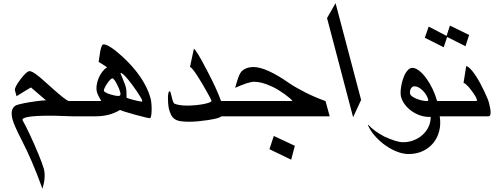

<svg xmlns="http://www.w3.org/2000/svg" viewBox="-20 -805 3163 1208"><path d="M487.8 -73.2H439Q430.2 -73.2 410.6 -74Q391.1 -74.7 369.4 -75.4Q347.7 -76.2 327.6 -76.7Q307.6 -77.1 297.4 -77.1Q115.2 -77.1 121.6 -49.3Q129.4 -36.1 141.4 -12.5Q153.3 11.2 167 40.3Q180.7 69.3 194.8 101.3Q209 133.3 221.2 163.1Q233.4 192.9 242.7 217.8Q252 242.7 255.9 257.3Q262.7 283.7 260.5 314.9Q258.3 346.2 247.1 382.8Q213.9 290.5 181.2 214.4Q148.4 138.2 114.7 73.2Q91.3 27.3 77.6 -3.7Q64 -34.7 59.1 -53.2Q42 -117.2 76.2 -139.6Q82 -143.6 96.4 -147.5Q110.8 -151.4 129.6 -155.3Q148.4 -159.2 169.7 -162.6Q190.9 -166 210.4 -168.5Q230 -170.9 245.1 -172.4Q260.3 -173.8 267.6 -173.8Q268.6 -173.8 270 -173.3Q245.6 -194.3 221.9 -214.4Q198.2 -234.4 174.8 -254.9Q151.9 -241.7 128.9 -227.5Q106 -213.4 84 -199.7L73.7 -238.3Q72.8 -247.1 81.3 -264.2Q89.8 -281.2 109.4 -306.6Q147.9 -357.4 166 -357.4Q178.7 -357.4 204.3 -339.4Q230 -321.3 266.1 -288.1Q328.6 -231 366.5 -200.2Q404.3 -169.4 414.1 -169.4H461.9Z M736.3 -224.6Q733.4 -236.3 727.1 -251.5Q720.7 -266.6 713.4 -280Q706.1 -293.5 699 -302.7Q691.9 -312 687 -312Q683.6 -312 677.7 -307.4Q671.9 -302.7 665.8 -295.2Q659.7 -287.6 653.6 -278.6Q647.5 -269.5 642.6 -260.7Q637.7 -252 635.3 -244.9Q632.8 -237.8 633.8 -233.9Q635.3 -228 646.5 -222.2Q657.7 -216.3 672.1 -211.7Q686.5 -207 701.2 -204.1Q715.8 -201.2 725.1 -201.2Q743.2 -201.2 736.3 -224.6ZM873.5 -175.8Q872.6 -180.2 864 -194.6Q855.5 -209 842.8 -227.8Q830.1 -246.6 814.9 -267.3Q799.8 -288.1 785.4 -305.4Q771 -322.8 758.8 -334.2Q746.6 -345.7 739.7 -345.7L737.3 -344.7L740.2 -338.9Q743.2 -331.5 747.6 -320.6Q752 -309.6 756.6 -298.1Q761.2 -286.6 765.1 -276.4Q769 -266.1 771 -259.3Q774.4 -246.6 775.6 -229.2Q776.9 -211.9 776.4 -189.9Q776.9 -189.5 787.6 -185.8Q798.3 -182.1 813.2 -178Q828.1 -173.8 845 -170.2Q861.8 -166.5 874.5 -165.5Q874.5 -168 874.3 -170.7Q874 -173.3 873.5 -175.8ZM927.7 -185.1Q930.7 -173.3 932.6 -152.6Q934.6 -131.8 934.1 -111.6Q933.6 -91.3 930.9 -76.4Q928.2 -61.5 921.9 -61.5Q910.2 -61.5 827.6 -84Q789.6 -94.7 766.6 -101.8Q743.7 -108.9 735.4 -113.3Q700.2 -92.3 662.4 -82.8Q624.5 -73.2 580.1 -73.2H459L433.1 -169.4H617.2Q594.2 -209 589.8 -226.1Q585 -245.1 588.1 -268.1Q591.3 -291 600.3 -313Q609.4 -335 623.3 -353.3Q637.2 -371.6 653.8 -381.8L648.9 -384.8Q637.2 -392.6 625 -400.6Q612.8 -408.7 600.6 -415.5L609.9 -477.5Q618.2 -525.9 631.3 -525.9Q649.4 -525.9 680.9 -504.9Q712.4 -483.9 751.5 -447.8Q821.3 -383.3 865.7 -316.9Q910.2 -250.5 927.7 -185.1Z M1419.4 -73.2H1374.5Q1363.8 -65.4 1343 -60.1Q1322.3 -54.7 1287.1 -49.3Q1254.9 -44.4 1225.1 -41.7Q1195.3 -39.1 1167.5 -39.1Q1134.8 -39.1 1113.3 -43Q1091.8 -46.9 1078.1 -56.6Q1064.5 -66.4 1056.4 -82.5Q1048.3 -98.6 1042 -123Q1040 -131.8 1038.3 -149.4Q1036.6 -167 1036.6 -185.1Q1036.6 -203.1 1038.8 -216.6Q1041 -230 1046.4 -230Q1049.8 -230 1051.8 -228.5L1061.5 -191.4Q1065.4 -173.8 1069.6 -164.3Q1073.7 -154.8 1076.7 -153.3Q1089.4 -147.5 1109.9 -144Q1130.4 -140.6 1157.2 -140.6Q1180.7 -140.6 1208.3 -143.1Q1235.8 -145.5 1259.3 -149.9Q1282.7 -154.3 1297.6 -160.2Q1312.5 -166 1310.5 -172.4Q1310.1 -174.8 1301.3 -191.4Q1292.5 -208 1279.3 -231.4Q1266.1 -254.9 1250.5 -281.5Q1234.9 -308.1 1220 -330.8Q1205.1 -353.5 1192.9 -368.4Q1180.7 -383.3 1175.3 -383.3L1199.7 -498Q1213.9 -494.1 1285.2 -356.4Q1345.7 -241.2 1370.6 -169.4H1393.6Z M1835 112.3 1812 199.7 1675.3 133.8 1702.6 50.3ZM2054.2 -73.2H1390.6L1364.7 -169.4H1819.8Q1816.4 -175.8 1803 -187.5Q1789.6 -199.2 1771 -212.6Q1752.4 -226.1 1730.5 -239.5Q1708.5 -252.9 1687 -262.2Q1656.2 -276.4 1629.6 -283.4Q1603 -290.5 1578.6 -290.5Q1544.4 -290.5 1459.5 -252.4Q1469.2 -288.1 1477.3 -311.3Q1485.4 -334.5 1491.7 -344.7Q1503.9 -364.3 1525.1 -373.5Q1546.4 -382.8 1573.7 -383.3Q1615.2 -383.3 1671.9 -357.4Q1728.5 -331.5 1797.4 -283.2Q1844.2 -252 1903.6 -222.2Q1962.9 -192.4 2028.3 -168.9Z M2252 -176.3 2201.7 -67.4 2037.6 -691.4 2091.3 -785.2Z M2674.3 -178.2Q2670.4 -192.9 2661.4 -207.8Q2652.3 -222.7 2640.1 -234.9Q2627.9 -247.1 2614.3 -254.6Q2600.6 -262.2 2587.4 -262.2Q2580.1 -262.2 2574 -257.6Q2567.9 -252.9 2564.2 -245.8Q2560.5 -238.8 2559.6 -230.2Q2558.6 -221.7 2560.5 -213.9Q2563 -205.1 2574.5 -197.3Q2585.9 -189.5 2601.8 -183.1Q2617.7 -176.8 2634.5 -173.1Q2651.4 -169.4 2664.6 -169.4Q2676.8 -169.4 2674.3 -178.2ZM2782.2 -73.2H2746.6Q2754.4 -23.9 2743.4 19.3Q2732.4 62.5 2706.1 94.7Q2679.7 127 2639.9 145.5Q2600.1 164.1 2550.3 164.1Q2516.1 164.1 2477.8 149.2Q2439.5 134.3 2404.1 109.1Q2368.7 84 2339.6 51Q2310.5 18.1 2294.9 -17.6L2298.3 -19Q2314 -1 2339.4 17.8Q2364.7 36.6 2399.4 54.7Q2434.6 70.8 2464.6 80.3Q2494.6 89.8 2515.6 89.8Q2551.3 89.8 2582.8 77.6Q2614.3 65.4 2638.2 43.9Q2662.1 22.5 2676 -6.6Q2689.9 -35.6 2689.9 -69.8Q2687.5 -69.3 2685.8 -69.3Q2684.1 -69.3 2681.2 -69.3Q2651.4 -69.3 2622.3 -79.3Q2593.3 -89.4 2569.1 -106.7Q2544.9 -124 2527.3 -147.5Q2509.8 -170.9 2502.9 -197.3Q2500 -208.5 2500.5 -226.1Q2501 -243.7 2504.4 -263.7Q2507.8 -283.7 2514.2 -304.2Q2520.5 -324.7 2529.5 -341.1Q2538.6 -357.4 2549.8 -367.7Q2561 -377.9 2574.2 -377.9Q2595.2 -377.9 2618.7 -359.1Q2642.1 -340.3 2663.6 -310.3Q2685.1 -280.3 2702.6 -243.2Q2720.2 -206.1 2730 -169.4H2756.3Z M2652.8 -567.4 2677.2 -637.7 2789.6 -579.1 2811 -644 2931.6 -585 2908.7 -514.2 2793.5 -572.3 2771.5 -507.8ZM3056.6 -158.2Q3078.6 -73.2 3053.2 -73.2H2753.4L2727.5 -169.4H2978Q2982.4 -169.4 2979.5 -179.7Q2978 -186 2972.7 -196Q2967.3 -206.1 2959.5 -217.5Q2951.7 -229 2942.6 -240.7Q2933.6 -252.4 2924.8 -262Q2916 -271.5 2908.4 -277.3Q2900.9 -283.2 2896.5 -283.2L2913.1 -389.2Q2925.8 -386.2 2940.4 -370.8Q2955.1 -355.5 2970.2 -333Q2985.4 -310.5 2999.8 -283.9Q3014.2 -257.3 3025.9 -232.7Q3037.6 -208 3045.9 -188Q3054.2 -168 3056.6 -158.2Z"/></svg>

Font: XB Khoramshahr
Style: Oblique
Weight: 400
Italic angle: 12°
Designer: Behnam
Foundry: Irmug
Version: Version 8.005 2009